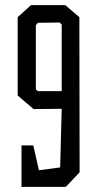

<svg xmlns="http://www.w3.org/2000/svg" viewBox="-20 -730 379 750"><path d="M64 -162H110L132 -65L215 -76L221 -305L111 -304L49 -357V-663L101 -710H235L290 -663L291 -57L237 0H64ZM221 -374V-634L213 -642L128 -641L120 -631V-381L128 -374Z"/></svg>

Font: Bahianita
Style: Regular
Weight: 400
Designer: Pablo Cosgaya & Dani Raskovsky
Foundry: Pablo Cosgaya & Dani Raskovsky
Version: Version 1.008